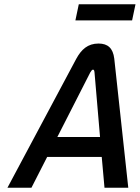

<svg xmlns="http://www.w3.org/2000/svg" viewBox="-20 -884 658 904"><path d="M339 -607 15 0H128L202 -145H459L472 0H584L518 -608C512 -657 488 -679 444 -679C393 -679 363 -651 339 -607ZM250 -239 405 -543C411 -553 414 -556 418 -556C423 -556 424 -551 425 -543L451 -239ZM335 -788H602L618 -864H351Z"/></svg>

Font: LT Wave Mono Medium
Style: Italic
Weight: 500
Designer: Daniel Lyons
Version: Version 2.5 (Glyphs App)